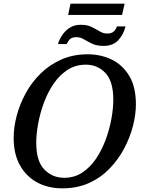

<svg xmlns="http://www.w3.org/2000/svg" viewBox="-20 -1023 796 1054"><path d="M354 -941 367 -1003H664L650 -941ZM548 -771Q511 -771 486 -783Q461 -795 441 -807Q421 -819 400 -819Q374 -819 363 -807Q352 -795 346 -781H298Q306 -807 322.5 -831.5Q339 -856 364 -871.5Q389 -887 423 -887Q459 -887 483 -875Q507 -863 527 -851Q547 -839 569 -839Q591 -839 603 -849Q615 -859 622 -878H669Q658 -833 629 -802Q600 -771 548 -771ZM322 11Q246 11 186 -20.5Q126 -52 90.5 -114Q55 -176 55 -266Q55 -324 71.5 -387Q88 -450 120.5 -510Q153 -570 202 -618.5Q251 -667 316 -696Q381 -725 462 -725Q533 -725 593 -696Q653 -667 689.5 -606.5Q726 -546 726 -450Q726 -395 710 -332Q694 -269 662 -208.5Q630 -148 582 -98Q534 -48 469 -18.5Q404 11 322 11ZM332 -47Q388 -47 431.5 -75.5Q475 -104 507 -151.5Q539 -199 560 -256Q581 -313 591.5 -370.5Q602 -428 602 -476Q602 -576 559 -622Q516 -668 451 -668Q395 -668 351 -639.5Q307 -611 274.5 -563.5Q242 -516 221 -459Q200 -402 189.5 -344.5Q179 -287 179 -239Q179 -138 223.5 -92.5Q268 -47 332 -47Z"/></svg>

Font: Noto Serif Medium
Style: Italic
Weight: 500
Italic angle: -12°
Designer: Monotype Design Team
Foundry: Monotype Imaging Inc.
Version: Version 2.014; ttfautohint (v1.8.4.7-5d5b)